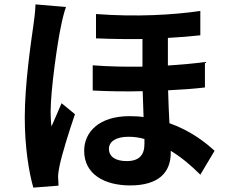

<svg xmlns="http://www.w3.org/2000/svg" viewBox="-20 -805 1040 876"><path d="M281 -773 142 -785C141 -753 136 -714 132 -687C121 -610 93 -420 93 -269C93 -133 112 -19 132 51L247 42C246 28 246 11 245 1C245 -10 248 -31 251 -45C262 -100 294 -202 322 -284L261 -334C247 -300 229 -262 215 -228C212 -248 211 -276 211 -296C211 -396 243 -617 258 -684C261 -702 273 -753 281 -773ZM639 -171V-148C639 -100 617 -70 558 -70C509 -70 477 -89 477 -126C477 -159 509 -181 566 -181C590 -181 614 -178 639 -171ZM418 -741V-630C492 -627 563 -626 630 -627V-501C557 -500 481 -501 403 -507V-392C480 -388 557 -387 631 -389L635 -271C614 -274 593 -275 570 -275C434 -275 364 -204 364 -117C364 -9 458 41 574 41C703 41 759 -18 759 -107V-117C807 -88 852 -50 894 -8L959 -117C921 -152 852 -208 753 -243C751 -289 748 -339 747 -393C809 -396 866 -400 915 -406V-522C863 -515 806 -510 746 -506V-632C800 -635 850 -639 894 -644V-755C771 -737 601 -727 418 -741Z"/></svg>

Font: Noto Sans Mono CJK SC
Style: Bold
Weight: 700
Designer: Ryoko NISHIZUKA 西塚涼子 (kana, bopomofo & ideographs); Paul D. Hunt (Latin, Greek & Cyrillic); Sandoll Communications 산돌커뮤니
Foundry: Adobe
Version: Version 2.004;hotconv 1.0.118;makeotfexe 2.5.65603